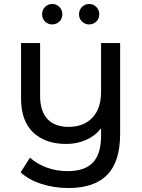

<svg xmlns="http://www.w3.org/2000/svg" viewBox="-20 -747 717 967"><path d="M585 -530V-72Q585 67 520 133.5Q455 200 325 200Q254 200 189.5 179.5Q125 159 84 121L131 47Q166 79 215.5 97Q265 115 320 115Q407 115 448 71.5Q489 28 489 -62V-101Q460 -63 414 -42.5Q368 -22 314 -22Q208 -22 147 -80Q86 -138 86 -252V-530H182V-263Q182 -187 219 -147.5Q256 -108 325 -108Q401 -108 445 -154Q489 -200 489 -284V-530ZM192 -675Q192 -697 207 -712Q222 -727 243 -727Q264 -727 279 -712Q294 -697 294 -675Q294 -653 279 -638.5Q264 -624 243 -624Q222 -624 207 -638.5Q192 -653 192 -675ZM378 -675Q378 -697 393 -712Q408 -727 429 -727Q450 -727 465 -712Q480 -697 480 -675Q480 -653 465 -638.5Q450 -624 429 -624Q408 -624 393 -638.5Q378 -653 378 -675Z"/></svg>

Font: Montserrat Alternates Medium
Style: Regular
Weight: 500
Designer: Julieta Ulanovsky
Foundry: Julieta Ulanovsky
Version: Version 7.200